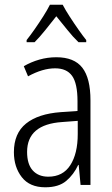

<svg xmlns="http://www.w3.org/2000/svg" viewBox="-20 -785 475 815"><path d="M219 -542Q295 -542 329.5 -497.5Q364 -453 364 -359V0H322L314 -85H312Q293 -44 261 -17Q229 10 172 10Q106 10 72.5 -33Q39 -76 39 -139Q39 -219 90.5 -260.5Q142 -302 238 -309L309 -314V-355Q309 -431 286 -463Q263 -495 214 -495Q161 -495 99 -461L81 -504Q112 -522 147 -532Q182 -542 219 -542ZM244 -267Q95 -257 95 -140Q95 -88 119 -61.5Q143 -35 185 -35Q247 -35 278.5 -84Q310 -133 310 -216V-272ZM246 -765Q258 -742 276.5 -713.5Q295 -685 314 -658Q333 -631 346 -615V-606H313Q290 -628 266 -658Q242 -688 219 -716Q197 -688 172.5 -657.5Q148 -627 127 -606H93V-615Q109 -635 127.5 -661.5Q146 -688 163.5 -715.5Q181 -743 192 -765Z"/></svg>

Font: Noto Sans Gujarati UI Condensed Light
Style: Regular
Weight: 300
Width: 3
Designer: Jelle Bosma - Monotype Design Team, Universal Thirst
Foundry: Monotype Imaging Inc.
Version: Version 2.106; ttfautohint (v1.8.4.7-5d5b)